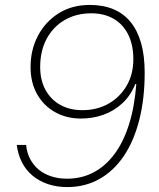

<svg xmlns="http://www.w3.org/2000/svg" viewBox="-20 -749 645 779"><path d="M345 -729Q399 -729 440.5 -711.5Q482 -694 510 -659.5Q538 -625 552.5 -574Q567 -523 567 -455Q567 -348 545 -262Q523 -176 482 -115.5Q441 -55 383 -22.5Q325 10 253 10Q210 10 174.5 -2Q139 -14 112 -36.5Q85 -59 69 -90.5Q53 -122 48 -161H86Q89 -129 102.5 -103.5Q116 -78 137.5 -60.5Q159 -43 188 -33.5Q217 -24 252 -24Q311 -24 359.5 -49.5Q408 -75 444.5 -124Q481 -173 503.5 -244.5Q526 -316 533 -408H529Q510 -361 476.5 -330Q443 -299 400 -283.5Q357 -268 308 -268Q250 -268 203.5 -294Q157 -320 130.5 -367Q104 -414 104 -477Q104 -547 134 -604Q164 -661 218 -695Q272 -729 345 -729ZM350 -695Q289 -695 242 -667.5Q195 -640 169 -591Q143 -542 143 -477Q143 -424 164.5 -384.5Q186 -345 224.5 -323.5Q263 -302 314 -302Q374 -302 420.5 -328.5Q467 -355 494 -401.5Q521 -448 521 -509Q521 -566 500.5 -608Q480 -650 441.5 -672.5Q403 -695 350 -695Z"/></svg>

Font: Mona Sans
Style: Italic
Weight: 200
Italic angle: -11.6951°
Designer: Deni Anggara
Foundry: GitHub
Version: Version 2.000